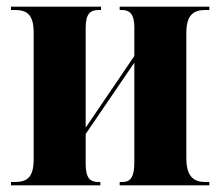

<svg xmlns="http://www.w3.org/2000/svg" viewBox="-20 -556 660 576"><path d="M13 0H281V-10H275C251 -10 237 -21 237 -65V-154L383 -368V-69C383 -24 371 -10 347 -10H339V0H608V-10H597C563 -10 539 -24 539 -82V-457C539 -514 563 -526 597 -526H608V-536H339V-526H346C370 -526 383 -512 383 -475V-388L237 -173V-473C237 -516 252 -526 276 -526H283V-536H13V-526H23C58 -526 81 -516 81 -458V-78C81 -20 58 -10 23 -10H13Z"/></svg>

Font: Noto Serif Display Condensed ExtraBold
Style: Regular
Weight: 800
Width: 3
Designer: Monotype Design Team
Foundry: Monotype Imaging Inc.
Version: Version 2.009